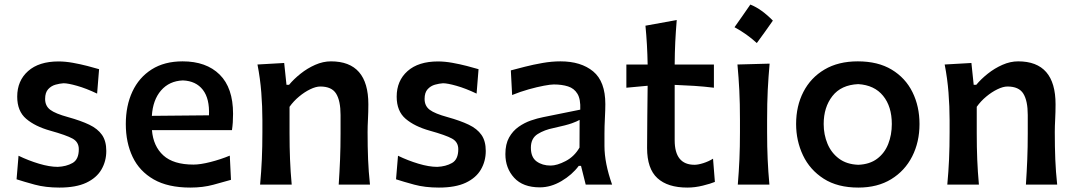

<svg xmlns="http://www.w3.org/2000/svg" viewBox="-20 -827 4818 860"><path d="M246.1 13.2Q184.1 13.2 135.5 0Q86.9 -13.2 54.2 -23.9L63 -129.4Q107.4 -107.9 154.5 -93.8Q201.7 -79.6 238.8 -79.6Q276.9 -81.1 304.9 -96.9Q333 -112.8 333 -158.7Q333 -190.9 304.9 -206.3Q276.9 -221.7 205.1 -241.7Q137.2 -260.7 97.2 -294.9Q57.1 -329.1 57.1 -394Q57.1 -465.3 105.7 -508.5Q154.3 -551.8 242.2 -551.8Q272.5 -551.8 306.4 -545.7Q340.3 -539.6 371.6 -531.5Q402.8 -523.4 423.8 -517.1L415 -407.7Q365.7 -431.2 325.2 -442.6Q284.7 -454.1 264.6 -454.1Q248 -453.1 228.8 -447.8Q209.5 -442.4 195.8 -427.5Q182.1 -412.6 182.1 -383.8Q182.1 -352.5 205.1 -335.2Q228 -317.9 285.6 -302.2Q341.8 -286.6 379.6 -268.6Q417.5 -250.5 436.8 -222.9Q456.1 -195.3 456.1 -150.9Q456.1 -105 434.3 -67.6Q412.6 -30.3 366.5 -8.5Q320.3 13.2 246.1 13.2Z M832.5 13.2Q732.4 13.2 668.5 -23.4Q604.5 -60.1 574 -124.3Q543.5 -188.5 543.5 -271.5Q543.5 -353.5 573 -416.7Q602.5 -480 659.4 -516.1Q716.3 -552.2 797.9 -552.2Q903.8 -552.2 963.9 -492.9Q1023.9 -433.6 1023.9 -317.4Q1023.9 -295.9 1022.7 -278.6Q1021.5 -261.2 1019 -244.1H660.6Q666.5 -171.9 711.7 -130.9Q756.8 -89.8 846.7 -89.8Q877.4 -89.8 922.6 -101.3Q967.8 -112.8 1009.3 -129.9L1014.6 -21.5Q981.9 -12.2 935.5 0.5Q889.2 13.2 832.5 13.2ZM916 -310.5Q919.4 -384.8 888.7 -424.6Q857.9 -464.4 799.3 -466.8Q738.3 -464.4 701.4 -421.9Q664.6 -379.4 660.2 -308.1Z M1145 0Q1150.4 -58.6 1152.8 -113.5Q1155.3 -168.5 1155.3 -235.4V-289.1Q1155.3 -349.6 1150.4 -412.4Q1145.5 -475.1 1133.3 -538.1L1252.9 -544.9L1263.2 -447.3H1274.9Q1295.9 -472.7 1326.2 -496.8Q1356.4 -521 1391.8 -536.6Q1427.2 -552.2 1462.4 -552.2Q1629.9 -552.2 1629.9 -359.9Q1629.9 -324.7 1628.2 -293Q1626.5 -261.2 1626.5 -235.4Q1626.5 -168.5 1628.7 -113.5Q1630.9 -58.6 1637.2 0H1497.1Q1501 -58.6 1503.2 -112.8Q1505.4 -167 1505.4 -229.5V-312Q1505.4 -375.5 1485.6 -407.5Q1465.8 -439.5 1414.6 -439.5Q1395 -439.5 1369.6 -427.2Q1344.2 -415 1319.6 -394.5Q1294.9 -374 1276.9 -348.6V-229.5Q1276.9 -167 1279.1 -112.8Q1281.2 -58.6 1286.6 0Z M1945.8 13.2Q1883.8 13.2 1835.2 0Q1786.6 -13.2 1753.9 -23.9L1762.7 -129.4Q1807.1 -107.9 1854.2 -93.8Q1901.4 -79.6 1938.5 -79.6Q1976.6 -81.1 2004.6 -96.9Q2032.7 -112.8 2032.7 -158.7Q2032.7 -190.9 2004.6 -206.3Q1976.6 -221.7 1904.8 -241.7Q1836.9 -260.7 1796.9 -294.9Q1756.8 -329.1 1756.8 -394Q1756.8 -465.3 1805.4 -508.5Q1854 -551.8 1941.9 -551.8Q1972.2 -551.8 2006.1 -545.7Q2040 -539.6 2071.3 -531.5Q2102.5 -523.4 2123.5 -517.1L2114.7 -407.7Q2065.4 -431.2 2024.9 -442.6Q1984.4 -454.1 1964.4 -454.1Q1947.8 -453.1 1928.5 -447.8Q1909.2 -442.4 1895.5 -427.5Q1881.8 -412.6 1881.8 -383.8Q1881.8 -352.5 1904.8 -335.2Q1927.7 -317.9 1985.4 -302.2Q2041.5 -286.6 2079.3 -268.6Q2117.2 -250.5 2136.5 -222.9Q2155.8 -195.3 2155.8 -150.9Q2155.8 -105 2134 -67.6Q2112.3 -30.3 2066.2 -8.5Q2020 13.2 1945.8 13.2Z M2397.9 12.2Q2322.3 12.2 2283 -30.8Q2243.7 -73.7 2243.7 -136.7Q2243.7 -181.6 2260.3 -211.2Q2276.9 -240.7 2303 -259Q2329.1 -277.3 2358.4 -287.4Q2387.7 -297.4 2412.6 -302.2L2579.1 -335.9Q2581.1 -382.8 2566.4 -407Q2551.8 -431.2 2524.4 -439.9Q2497.1 -448.7 2460.4 -448.7Q2446.3 -448.7 2416.3 -443.1Q2386.2 -437.5 2348.6 -427Q2311 -416.5 2273.9 -401.4L2268.1 -511.7Q2293.9 -518.6 2331.1 -528.1Q2368.2 -537.6 2409.9 -544.9Q2451.7 -552.2 2490.2 -552.2Q2582.5 -552.2 2637 -507.1Q2691.4 -461.9 2691.4 -360.8Q2691.4 -335.9 2689.5 -298.6Q2687.5 -261.2 2687.5 -228.5V-172.9Q2687.5 -96.7 2721.7 0H2603.5L2582.5 -84H2572.3Q2542.5 -43.9 2494.9 -15.9Q2447.3 12.2 2397.9 12.2ZM2446.3 -85.4Q2475.1 -85.4 2513.9 -105.7Q2552.7 -126 2575.7 -166L2576.2 -290Q2564.5 -283.2 2541.7 -274.9Q2519 -266.6 2459 -253.4Q2418.9 -245.6 2388.4 -226.6Q2357.9 -207.5 2357.9 -165.5Q2357.9 -122.6 2383.5 -104Q2409.2 -85.4 2446.3 -85.4Z M3058.6 13.2Q2970.7 13.2 2924.6 -29.1Q2878.4 -71.3 2878.4 -164.1Q2878.4 -236.3 2879.4 -307.1Q2880.4 -377.9 2880.9 -442.9L2785.6 -434.1V-538.1H2880.9Q2879.4 -627 2871.1 -711.9L3011.2 -737.3Q3006.8 -683.6 3004.6 -638.4Q3002.4 -593.3 3002 -538.1H3177.7V-434.1Q3133.8 -439.5 3089.4 -442.4Q3044.9 -445.3 3002 -446.8V-198.7Q3002 -88.9 3090.8 -88.9Q3106.9 -88.9 3130.6 -96.4Q3154.3 -104 3173.8 -116.2L3182.1 -12.2Q3163.6 -4.4 3128.2 4.4Q3092.8 13.2 3058.6 13.2Z M3340.9 -806.6Q3366.6 -796.4 3391.9 -778.1Q3417.1 -759.9 3441.8 -734.6Q3424.7 -709.9 3406.7 -684.9Q3388.7 -660 3369.9 -634.2Q3324.8 -675.5 3270 -705.1Q3288.2 -730.9 3305.7 -755.8Q3323.1 -780.8 3340.9 -806.6ZM3284.7 0Q3289.6 -58.6 3292 -113.5Q3294.4 -168.5 3294.4 -235.4V-289.1Q3294.4 -364.7 3291.5 -422.1Q3288.6 -479.5 3283.2 -538.1L3427.2 -542Q3421.9 -482.4 3418.9 -424.3Q3416 -366.2 3416 -289.1V-235.4Q3416 -168.5 3418.5 -113.5Q3420.9 -58.6 3426.3 0Z M3824.7 13.2Q3731.4 13.2 3669.4 -26.6Q3607.4 -66.4 3576.7 -131.3Q3545.9 -196.3 3545.9 -271.5Q3545.9 -352.1 3578.6 -415.5Q3611.3 -479 3673.1 -515.6Q3734.9 -552.2 3822.3 -552.2Q3912.6 -552.2 3974.1 -515.1Q4035.6 -478 4067.1 -414.3Q4098.6 -350.6 4098.6 -271.5Q4098.6 -190.9 4065.9 -126.5Q4033.2 -62 3971.9 -24.4Q3910.6 13.2 3824.7 13.2ZM3824.2 -88.9Q3875.5 -90.8 3908.9 -116Q3942.4 -141.1 3958.5 -182.1Q3974.6 -223.1 3974.6 -271.5Q3974.6 -350.1 3935.5 -397.9Q3896.5 -445.8 3824.2 -450.2Q3747.6 -446.8 3708.5 -396.7Q3669.4 -346.7 3669.4 -271.5Q3669.4 -224.1 3686.5 -183.1Q3703.6 -142.1 3738 -116.5Q3772.5 -90.8 3824.2 -88.9Z M4223.1 0Q4228.5 -58.6 4231 -113.5Q4233.4 -168.5 4233.4 -235.4V-289.1Q4233.4 -349.6 4228.5 -412.4Q4223.6 -475.1 4211.4 -538.1L4331.1 -544.9L4341.3 -447.3H4353Q4374 -472.7 4404.3 -496.8Q4434.6 -521 4470 -536.6Q4505.4 -552.2 4540.5 -552.2Q4708 -552.2 4708 -359.9Q4708 -324.7 4706.3 -293Q4704.6 -261.2 4704.6 -235.4Q4704.6 -168.5 4706.8 -113.5Q4709 -58.6 4715.3 0H4575.2Q4579.1 -58.6 4581.3 -112.8Q4583.5 -167 4583.5 -229.5V-312Q4583.5 -375.5 4563.7 -407.5Q4543.9 -439.5 4492.7 -439.5Q4473.1 -439.5 4447.8 -427.2Q4422.4 -415 4397.7 -394.5Q4373 -374 4355 -348.6V-229.5Q4355 -167 4357.2 -112.8Q4359.4 -58.6 4364.7 0Z"/></svg>

Font: Pinar SemiBold
Style: Regular
Weight: 600
Designer: Amin Abedi
Version: Version 3.000